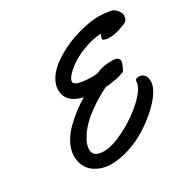

<svg xmlns="http://www.w3.org/2000/svg" viewBox="-161 -866 1027 1035"><g transform="rotate(-30 352.0 -348.5)"><path d="M704.1 -651.9Q704.1 -638.2 701.2 -628.9Q698.2 -619.6 691.7 -614.5Q685.1 -609.4 680.2 -607.2Q675.3 -605 666.5 -602.1Q665 -601.6 661.1 -600.3Q657.2 -599.1 655.3 -598.1Q617.2 -582 575.2 -582Q562.5 -582 550.5 -585.7Q538.6 -589.4 536.6 -594.7Q537.6 -607.4 547.4 -624Q501 -622.1 451.2 -605.2Q401.4 -588.4 365 -565.7Q328.6 -543 305.2 -518.6Q281.7 -494.1 281.7 -477.5Q281.7 -467.8 293 -461.2Q304.2 -454.6 322.8 -451.4Q341.3 -448.2 357.9 -447Q374.5 -445.8 392.6 -445.8Q419.9 -445.8 433.1 -451.7Q467.8 -468.3 524.9 -468.3Q568.8 -468.3 568.8 -442.4Q568.8 -432.1 560.3 -412.4Q551.8 -392.6 546.9 -387.2Q543.5 -383.8 516.1 -376.2Q488.8 -368.7 473.1 -367.2Q472.7 -367.2 470 -366.7Q467.3 -366.2 463.6 -365.7Q460 -365.2 457.5 -364.7Q434.6 -360.8 428.7 -363.3Q368.2 -333.5 321.5 -300.8Q274.9 -268.1 249 -241.5Q223.1 -214.8 206.5 -188.7Q189.9 -162.6 184.6 -145.5Q179.2 -128.4 179.2 -114.7Q179.2 -66.4 246.1 -66.4Q298.3 -66.4 378.9 -107.4Q459.5 -148.4 521.7 -206.8Q584 -265.1 584 -308.1Q584 -313.5 589.1 -316.9Q594.2 -320.3 598.9 -321Q603.5 -321.8 607.4 -321.8Q625 -321.8 638.4 -309.3Q651.9 -296.9 651.9 -265.6Q651.9 -239.3 628.9 -202.9Q606 -166.5 564.9 -129.2Q523.9 -91.8 473.6 -59.6Q423.3 -27.3 362.1 -6.8Q300.8 13.7 244.1 13.7Q215.8 13.7 189.7 5.6Q163.6 -2.4 140.9 -18.3Q118.2 -34.2 104.5 -61.5Q90.8 -88.9 90.8 -123.5Q90.8 -161.6 111.3 -200.9Q131.8 -240.2 164.8 -272.7Q197.8 -305.2 230.2 -329.6Q262.7 -354 295.9 -373Q195.3 -396 195.3 -476.6Q195.3 -507.8 213.9 -538.8Q232.4 -569.8 263.4 -595.2Q294.4 -620.6 334.7 -642.3Q375 -664.1 417.7 -679Q460.4 -693.8 503.4 -702.4Q546.4 -710.9 582 -710.9Q603.5 -710.9 629.6 -707.5Q655.8 -704.1 663.6 -701.7Q681.6 -692.9 692.9 -677Q704.1 -661.1 704.1 -651.9Z"/></g></svg>

Font: Yellowtail
Style: Regular
Weight: 400
Designer: Astigmatic (AOETI)
Foundry: Astigmatic (AOETI)
Version: Version 1.000